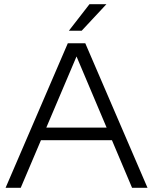

<svg xmlns="http://www.w3.org/2000/svg" viewBox="-20 -894 729 914"><path d="M78.7 0H6.6L302.8 -688H386L682.2 0H608.7L344.3 -625.2ZM158.8 -226.7V-286.5H525.1V-226.7ZM405.9 -874H486.6L368.8 -747.7Q368.8 -747.7 362.8 -747.7Q356.8 -747.7 347.4 -747.7Q338 -747.7 328.9 -747.7Q319.9 -747.7 313.9 -747.7Q307.9 -747.7 307.9 -747.7Z"/></svg>

Font: Roundo Variable
Style: Regular
Weight: 200
Designer: Shiva Nallaperumal
Foundry: Indian Type Foundry
Version: Version 2.000